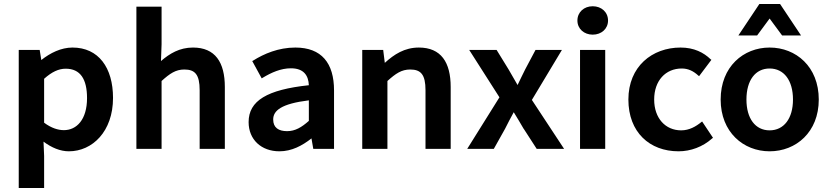

<svg xmlns="http://www.w3.org/2000/svg" viewBox="-20 -739 4125 953"><path d="M322 12C438 12 541 -86 541 -253C541 -403 469 -503 340 -503C283 -503 229 -476 185 -441L177 -491H73V194H199V35L196 -36C236 -6 279 12 322 12ZM199 -348C237 -382 271 -398 306 -398C379 -398 412 -346 412 -252C412 -146 361 -93 297 -93C269 -93 235 -103 199 -130Z M782 0V-337C823 -374 852 -394 895 -394C948 -394 971 -369 971 -291V0H1096V-307C1096 -430 1048 -503 938 -503C871 -503 822 -473 779 -436L782 -519V-706H657V0Z M1367 12C1428 12 1480 -16 1526 -52L1535 0H1638V-290C1638 -426 1576 -503 1446 -503C1362 -503 1290 -472 1236 -438L1232 -436L1279 -350L1284 -353C1327 -379 1374 -400 1424 -400C1488 -400 1511 -364 1513 -316C1306 -294 1214 -239 1214 -133C1214 -46 1277 12 1367 12ZM1513 -241V-139C1477 -107 1445 -88 1405 -88C1363 -88 1336 -105 1336 -146C1336 -190 1376 -224 1513 -241Z M1903 0V-337C1944 -374 1973 -394 2016 -394C2069 -394 2092 -369 2092 -291V0H2217V-307C2217 -430 2169 -503 2059 -503C1988 -503 1936 -469 1890 -427L1882 -491H1778V0Z M2431 0 2487 -100C2501 -129 2515 -154 2530 -182C2546 -157 2563 -127 2579 -100L2580 -99L2644 0H2780L2620 -243L2769 -491H2638L2587 -395C2575 -370 2561 -343 2549 -317C2535 -342 2518 -370 2504 -395L2445 -491H2309L2459 -256L2299 0Z M2998 -637C2998 -679 2965 -708 2922 -708C2879 -708 2846 -679 2846 -637C2846 -596 2879 -567 2922 -567C2965 -567 2998 -596 2998 -637ZM2984 0V-491H2859V0Z M3348 12C3408 12 3468 -10 3515 -52L3519 -55L3465 -136L3461 -133C3434 -111 3401 -92 3361 -92C3283 -92 3227 -152 3227 -245C3227 -339 3284 -399 3364 -399C3395 -399 3421 -387 3446 -364L3450 -361L3511 -442L3507 -445C3473 -478 3425 -503 3358 -503C3217 -503 3099 -409 3099 -245C3099 -83 3204 12 3348 12Z M3800 12C3931 12 4044 -83 4044 -245C4044 -408 3931 -503 3800 -503C3670 -503 3557 -408 3557 -245C3557 -83 3670 12 3800 12ZM3800 -399C3871 -399 3916 -340 3916 -245C3916 -151 3871 -92 3800 -92C3729 -92 3685 -151 3685 -245C3685 -340 3729 -399 3800 -399ZM3738 -563 3800 -647 3862 -563H3956L3852 -719H3749L3645 -563Z"/></svg>

Font: Falling Sky
Style: Med
Weight: 500
Designer: Paul D. Hunt
Foundry: Adobe Systems Incorporated
Version: Version 1.02